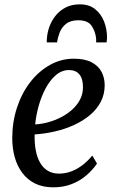

<svg xmlns="http://www.w3.org/2000/svg" viewBox="-20 -830 515 862"><path d="M415.5 -95.5Q396 -67 367.5 -42.5Q339 -18 301.8 -3.5Q264.5 11 219 11Q172 11 137.2 -6.2Q102.5 -23.5 79.8 -54.2Q57 -85 46 -124.8Q35 -164.5 35 -209.5Q35 -282 56.2 -346.8Q77.5 -411.5 115.5 -460.8Q153.5 -510 203.8 -538.2Q254 -566.5 311.5 -566.5Q360.5 -566.5 391 -550.5Q421.5 -534.5 435.8 -507.5Q450 -480.5 450 -447.5Q450 -406.5 432.5 -373Q415 -339.5 384 -313.5Q353 -287.5 312.8 -269Q272.5 -250.5 227.2 -240Q182 -229.5 135.5 -226.5Q134.5 -187.5 140.5 -155.2Q146.5 -123 160 -99.5Q173.5 -76 194.8 -63.2Q216 -50.5 245 -50.5Q270 -50.5 295 -58.8Q320 -67 345 -84.8Q370 -102.5 394.5 -131.5ZM290 -515.5Q257 -515.5 230.2 -492.2Q203.5 -469 184 -431.8Q164.5 -394.5 153 -352.2Q141.5 -310 138 -271.5Q166.5 -273 196.5 -281.2Q226.5 -289.5 254.2 -303.8Q282 -318 304.2 -338Q326.5 -358 339.5 -383.2Q352.5 -408.5 352.5 -438.5Q352.5 -477 336.2 -496.2Q320 -515.5 290 -515.5ZM190 -639.5Q190 -644 190 -648Q190 -652 190.5 -655.5Q192 -683.5 202 -710.8Q212 -738 230.5 -760.8Q249 -783.5 276 -797Q303 -810.5 338.5 -810.5Q380 -810.5 406.8 -789.2Q433.5 -768 447 -734Q460.5 -700 460.5 -662Q460.5 -657 459.8 -650.5Q459 -644 458.5 -639.5H411.5Q411.5 -644 411.8 -648.2Q412 -652.5 411.5 -657.5Q408 -689.5 391.2 -714.2Q374.5 -739 331.5 -739Q296 -739 276 -722.5Q256 -706 247.5 -683Q239 -660 236 -639.5Z"/></svg>

Font: Merriweather 24pt SemiCondensed
Style: Italic
Weight: 400
Width: 4
Italic angle: -7.8°
Designer: Eben Sorkin
Foundry: Eben Sorkin
Version: Version 2.101